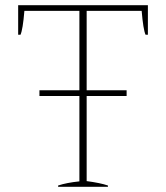

<svg xmlns="http://www.w3.org/2000/svg" viewBox="-20 -720 640 740"><path d="M550 -700V-586H541Q532 -606 526 -678H314V-372H468V-350H314V-22Q367 -15 396 -5V0H204V-5Q237 -16 286 -21V-350H132V-372H286V-678H74Q68 -606 59 -586H50V-700Z"/></svg>

Font: Trirong Thin
Style: Regular
Weight: 250
Designer: Katatrad Team
Foundry: CadsonDemak
Version: Version 1.001